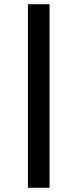

<svg xmlns="http://www.w3.org/2000/svg" viewBox="-20 -750 367 907"><path d="M112 -730H214V137H112Z"/></svg>

Font: Arima Madurai
Style: Bold
Weight: 700
Designer: Joana Correia and Natanael Gama
Foundry: NDISCOVER
Version: Version 1.019